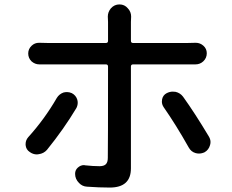

<svg xmlns="http://www.w3.org/2000/svg" viewBox="-20 -803 1040 860"><path d="M234.4 -364.3Q245.1 -381.8 264.6 -388.7Q272.5 -390.6 280.3 -390.6Q291 -390.6 301.8 -385.7Q320.3 -376 326.2 -356.4Q328.1 -349.6 328.1 -342.8Q328.1 -331.1 322.3 -319.3Q265.6 -224.6 190.4 -131.8Q175.8 -115.2 153.3 -112.3Q149.4 -111.3 145.5 -111.3Q127.9 -111.3 113.3 -122.1Q96.7 -132.8 94.7 -153.3Q94.7 -155.3 94.7 -158.2Q94.7 -174.8 106.4 -188.5Q179.7 -269.5 234.4 -364.3ZM818.4 -514.6H576.2Q566.4 -514.6 566.4 -504.9V-48.8Q566.4 37.1 471.7 37.1Q423.8 37.1 370.1 33.2Q348.6 32.2 334 16.6Q316.4 -1 316.4 -24.4Q316.4 -41 328.1 -51.8Q340.8 -63.5 356.4 -63.5Q358.4 -63.5 361.3 -62.5Q397.5 -58.6 425.8 -58.6Q445.3 -58.6 454.1 -67.4Q462.9 -76.2 462.9 -95.7Q463.9 -140.6 463.9 -504.9Q463.9 -514.6 454.1 -514.6H197.3Q176.8 -514.6 158.2 -514.6Q157.2 -514.6 156.2 -514.6Q136.7 -514.6 121.1 -528.3Q106.4 -543 106.4 -563.5Q106.4 -584 122.1 -598.6Q135.7 -611.3 154.3 -611.3Q156.2 -611.3 158.2 -611.3Q178.7 -610.4 196.3 -610.4H454.1Q463.9 -610.4 463.9 -620.1V-705.1L462.9 -728.5Q462.9 -749 476.6 -765.6Q492.2 -783.2 515.1 -783.2Q538.1 -783.2 552.7 -765.6Q567.4 -750 567.4 -728.5L566.4 -705.1V-620.1Q566.4 -610.4 576.2 -610.4H817.4Q834 -610.4 854.5 -611.3Q855.5 -611.3 857.4 -611.3Q876 -611.3 890.6 -598.6Q906.2 -585 906.2 -564.5Q906.2 -543 890.6 -528.3Q876 -514.6 855.5 -514.6Q854.5 -514.6 854.5 -514.6Q835 -514.6 818.4 -514.6ZM712.9 -323.2Q705.1 -335 705.1 -347.7Q705.1 -352.5 706.1 -358.4Q710 -377 726.6 -385.7Q740.2 -392.6 753.9 -392.6Q759.8 -392.6 766.6 -391.6Q787.1 -386.7 799.8 -370.1Q852.5 -296.9 915 -192.4Q922.9 -179.7 922.9 -167Q922.9 -160.2 920.9 -153.3Q915 -131.8 896.5 -121.1Q883.8 -115.2 871.1 -115.2Q864.3 -115.2 856.4 -117.2Q835.9 -123 825.2 -142.6Q768.6 -243.2 712.9 -323.2Z"/></svg>

Font: Gen Jyuu GothicX Medium
Style: Regular
Weight: 500
Designer: Ryoko NISHIZUKA (kana &amp; ideographs); Paul D. Hunt (Latin, Greek &amp; Cyrillic); Wenlong ZHANG (bopomofo); Sandoll C
Version: Version 1.058.20140828